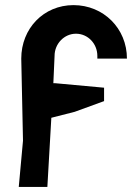

<svg xmlns="http://www.w3.org/2000/svg" viewBox="-20 -734 533 754"><path d="M194.3 -514.6C194.3 -562.5 232.4 -601.6 278.3 -601.6C325.2 -601.6 362.3 -562.5 362.3 -514.6V-503.9H478.5C478.5 -622.1 386.7 -713.9 268.6 -713.9C151.4 -713.9 63.5 -622.1 63.5 -503.9L70.3 -181.6L53.7 0H166L181.6 -271.5L273.4 -294.9L388.7 -336.9V-389.6L197.3 -407.2H189.5C189.5 -407.2 194.3 -509.8 194.3 -514.6Z"/></svg>

Font: DropForged
Style: Regular
Weight: 400
Designer: Antoine
Version: Version 1.0